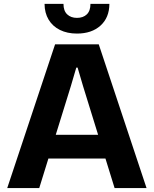

<svg xmlns="http://www.w3.org/2000/svg" viewBox="-20 -954 781 974"><path d="M16.7 0 259.4 -729H481L723.4 0H561.3L401.3 -517.1L373.7 -611H367L339.4 -517.1L179.1 0ZM214 -149.7 246.1 -270H494L526.1 -149.7ZM370.4 -783.7Q320.9 -783.7 283.8 -802.2Q246.7 -820.7 226.5 -854.6Q206.3 -888.4 206 -934.4H302Q302 -899 320.9 -881.1Q339.7 -863.3 370.4 -863.3Q401.9 -863.3 420.4 -881.1Q438.9 -899 438.9 -934.4H534.9Q534.6 -864.7 489.9 -824.2Q445.3 -783.7 370.4 -783.7Z"/></svg>

Font: Mona Sans ExtraLight
Style: Regular
Weight: 200
Designer: Deni Anggara
Foundry: GitHub
Version: Version 2.000